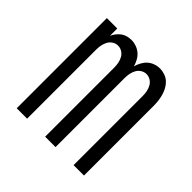

<svg xmlns="http://www.w3.org/2000/svg" viewBox="-142 -656 783 783"><g transform="rotate(45 250.0 -264.0)"><path d="M56 0V-520H116V-478Q121 -489 128.5 -498.5Q136 -508 145.5 -515Q155 -522 167 -525Q179 -528 191 -528Q205 -528 219 -523Q233 -518 244 -508.5Q255 -499 262 -486Q269 -473 273 -459Q277 -473 284 -486Q291 -499 301.5 -508.5Q312 -518 326 -523Q340 -528 355 -528Q369 -528 383.5 -523Q398 -518 408.5 -508Q419 -498 426 -485Q433 -472 437 -457.5Q441 -443 442.5 -428.5Q444 -414 444 -399V0H384V-399Q384 -412 381.5 -424.5Q379 -437 373 -448Q367 -459 356 -466Q345 -473 332 -473Q319 -473 308 -466Q297 -459 291 -448Q285 -437 282.5 -424.5Q280 -412 280 -399V0H220V-399Q220 -412 217.5 -424.5Q215 -437 209 -448Q203 -459 192 -466Q181 -473 168 -473Q155 -473 144 -466Q133 -459 127 -448Q121 -437 118.5 -424.5Q116 -412 116 -399V0Z"/></g></svg>

Font: Iosevka SS18 Light
Style: Regular
Weight: 300
Monospace: yes
Designer: Belleve Invis
Foundry: Belleve Invis
Version: Version 25.1.1; ttfautohint (v1.8.4)